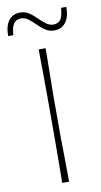

<svg xmlns="http://www.w3.org/2000/svg" viewBox="-139 -966 529 1010"><g transform="rotate(-10 126.0 -460.5)"><path d="M108 0Q109 -61 109.2 -117Q109.5 -173 110 -238V-475Q109.5 -540.5 109.2 -596.5Q109 -652.5 108 -713H145Q144.5 -652.5 143.8 -596.5Q143 -540.5 142 -475V-238Q143 -173 143.8 -117Q144.5 -61 145 0ZM207 -797Q180 -797 159.5 -810.8Q139 -824.5 121 -842.8Q103 -861 84.8 -875.2Q66.5 -889.5 44 -890Q17 -888.5 4.8 -870.2Q-7.5 -852 -10 -810H-38Q-38 -864 -16 -892.5Q6 -921 45 -921Q72 -921 92.5 -907.2Q113 -893.5 131 -875.2Q149 -857 167.2 -843Q185.5 -829 208 -828Q236 -829.5 247.5 -847.8Q259 -866 262 -908H290Q290 -854 268 -825.5Q246 -797 207 -797Z"/></g></svg>

Font: Commissioner Loud Thin
Style: Regular
Weight: 100
Designer: Kostas Bartsokas
Foundry: Kostas Bartsokas
Version: Version 1.000; ttfautohint (v1.8.3)